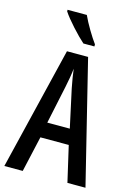

<svg xmlns="http://www.w3.org/2000/svg" viewBox="-138 -1010 748 1079"><g transform="rotate(15 236.0 -470.0)"><path d="M228 -940H116V-931C142 -890 213 -813 251 -780H315V-792C289 -827 248 -895 228 -940ZM367 0H472L296 -714H173L0 0H107L154 -208H319ZM253 -519 301 -298H170L217 -520C225 -558 232 -597 235 -629C239 -597 245 -559 253 -519Z"/></g></svg>

Font: Noto Sans Myanmar UI ExtraCondensed Medium
Style: Regular
Weight: 500
Width: 2
Designer: Monotype Design Team
Foundry: Monotype Imaging Inc.
Version: Version 2.103